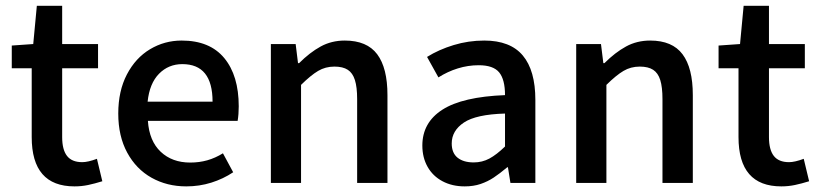

<svg xmlns="http://www.w3.org/2000/svg" viewBox="-20 -645 2887 677"><path d="M97.2 -489.7 109.9 -624.5H199.2V-489.7H325.7V-404.3H199.2V-161.6Q199.2 -117.2 216.3 -95.2Q233.4 -73.2 270 -73.2Q290 -73.2 321.8 -85L340.8 -5.9Q314 2.4 290.8 7.3Q267.6 12.2 242.7 12.2Q91.8 12.2 91.8 -161.6V-404.3H21.5V-484.4Z M817.9 -218.8H501.5Q506.3 -147.9 546.6 -109.9Q586.9 -71.8 650.9 -71.8Q682.6 -71.8 710.9 -79.8Q739.3 -87.9 766.1 -104.5L802.2 -37.6Q767.1 -14.2 725.1 -1Q683.1 12.2 636.7 12.2Q568.8 12.2 514.4 -18.3Q460 -48.8 428.5 -106.9Q397 -165 397 -244.6Q397 -324.2 427.5 -382.6Q458 -440.9 509 -471.4Q560.1 -502 620.6 -502Q719.7 -502 770.8 -440.2Q821.8 -378.4 821.8 -270Q821.8 -242.2 817.9 -218.8ZM500.5 -286.6H729.5Q729.5 -418.9 623 -418.9Q574.2 -418.9 540.8 -385Q507.3 -351.1 500.5 -286.6Z M1034.7 -422.4Q1072.3 -460 1110.6 -481Q1148.9 -502 1195.8 -502Q1273.9 -502 1310.1 -453.6Q1346.2 -405.3 1346.2 -309.6V0H1239.3V-295.4Q1239.3 -337.9 1231.4 -362.8Q1223.6 -387.7 1206.3 -398.9Q1189 -410.2 1159.2 -410.2Q1127.4 -410.2 1101.8 -395Q1076.2 -379.9 1041.5 -345.7V0H935.1V-489.7H1022.5L1030.8 -422.4Z M1525.9 -372.1 1485.8 -444.3Q1527.3 -470.2 1579.6 -486.1Q1631.8 -502 1687.5 -502Q1779.3 -502 1823.5 -449.2Q1867.7 -396.5 1867.7 -292.5V0H1779.8L1771 -55.2H1768.6Q1741.7 -32.7 1720.7 -18.8Q1699.7 -4.9 1674.6 3.7Q1649.4 12.2 1618.7 12.2Q1574.2 12.2 1540.3 -5.9Q1506.3 -23.9 1487.8 -56.6Q1469.2 -89.4 1469.2 -131.8Q1469.2 -212.9 1540 -258.3Q1610.8 -303.7 1760.7 -309.6Q1760.7 -364.7 1740 -389.9Q1719.2 -415 1668 -415Q1630.4 -415 1594.2 -403.8Q1558.1 -392.6 1525.9 -372.1ZM1760.7 -244.6Q1658.7 -241.7 1615.7 -212.9Q1572.8 -184.1 1572.8 -139.2Q1572.8 -105.5 1593.5 -88.9Q1614.3 -72.3 1650.4 -72.3Q1680.2 -72.3 1705.6 -85.9Q1731 -99.6 1760.7 -128.4Z M2111.3 -422.4Q2148.9 -460 2187.3 -481Q2225.6 -502 2272.5 -502Q2350.6 -502 2386.7 -453.6Q2422.9 -405.3 2422.9 -309.6V0H2315.9V-295.4Q2315.9 -337.9 2308.1 -362.8Q2300.3 -387.7 2283 -398.9Q2265.6 -410.2 2235.8 -410.2Q2204.1 -410.2 2178.5 -395Q2152.8 -379.9 2118.2 -345.7V0H2011.7V-489.7H2099.1L2107.4 -422.4Z M2589.4 -489.7 2602.1 -624.5H2691.4V-489.7H2817.9V-404.3H2691.4V-161.6Q2691.4 -117.2 2708.5 -95.2Q2725.6 -73.2 2762.2 -73.2Q2782.2 -73.2 2814 -85L2833 -5.9Q2806.2 2.4 2783 7.3Q2759.8 12.2 2734.9 12.2Q2584 12.2 2584 -161.6V-404.3H2513.7V-484.4Z"/></svg>

Font: Varta
Style: Bold
Weight: 700
Designer: Joana Correia, Viktoriya Grabowska, Eben Sorkin
Foundry: Sorkin Type
Version: Version 1.002; ttfautohint (v1.3) -l 8 -r 24 -G 200 -x 12 -H